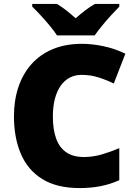

<svg xmlns="http://www.w3.org/2000/svg" viewBox="-20 -947 689 977"><path d="M395 -566Q361 -566 334 -551.5Q307 -537 288 -509.5Q269 -482 259 -443Q249 -404 249 -354Q249 -287 266 -241Q283 -195 318 -171.5Q353 -148 406 -148Q453 -148 497.5 -161Q542 -174 587 -193V-30Q540 -9 490.5 0.5Q441 10 385 10Q269 10 195 -36Q121 -82 86 -164.5Q51 -247 51 -355Q51 -436 73.5 -503.5Q96 -571 140 -620.5Q184 -670 248.5 -697Q313 -724 397 -724Q449 -724 506 -712Q563 -700 618 -674L559 -522Q520 -541 480 -553.5Q440 -566 395 -566ZM270 -767Q255 -790 232.5 -817Q210 -844 186.5 -869.5Q163 -895 144 -913V-927H270Q296 -911 317.5 -894Q339 -877 365 -854Q391 -877 414 -894.5Q437 -912 463 -927H587V-913Q570 -896 546.5 -870.5Q523 -845 500.5 -817.5Q478 -790 462 -767Z"/></svg>

Font: Noto Sans Devanagari Black
Style: Regular
Weight: 900
Version: Version 2.003